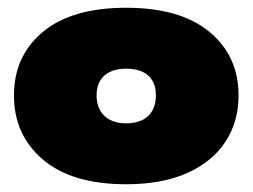

<svg xmlns="http://www.w3.org/2000/svg" viewBox="-20 -771 651 495"><path d="M305 -296Q165.5 -296 90.8 -359.5Q16 -423 16 -525Q16 -627 90.8 -689Q165.5 -751 305.5 -751Q444.5 -751 519.8 -689Q595 -627 595 -525Q595 -457 561.2 -405.5Q527.5 -354 462.8 -325Q398 -296 305 -296ZM305 -453Q329.5 -453 346.8 -461.5Q364 -470 373 -486.2Q382 -502.5 382 -525Q382 -547.5 373 -563Q364 -578.5 346.8 -586.2Q329.5 -594 305 -594Q281.5 -594 264.5 -586.2Q247.5 -578.5 238.2 -563Q229 -547.5 229 -525Q229 -502.5 238.2 -486.2Q247.5 -470 264.5 -461.5Q281.5 -453 305 -453Z"/></svg>

Font: Encode Sans SC Expanded Black
Style: Regular
Weight: 900
Width: 7
Designer: Multiple Designers
Foundry: Impallari Type
Version: Version 3.002